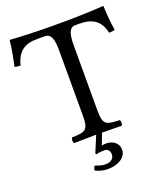

<svg xmlns="http://www.w3.org/2000/svg" viewBox="-154 -755 904 1057"><g transform="rotate(-20 298.5 -226.5)"><path d="M309 96C332 96 342 110 342 131C342 157 321 171 291 171C271 171 260 167 233 157C226 164 223 171 223 183C248 194 265 200 297 200C358 200 404 169 404 126C404 88 373 64 333 64C324 64 315 65 307 67L332 0.1C366.3 0.4 406.8 1.2 447 2C453 -4 453 -25 447 -31C367 -34 350 -39 350 -122V-504C350 -568 360 -606 396 -606H418C493 -606 540 -580 557 -503C568 -503 582 -504 591 -508C584 -554 579 -605 578 -650C578 -651 576 -653 575 -653C541 -650 430 -645 351 -645H265C188 -645 70 -650 32 -653C30 -653 28 -651 28 -650C24 -605 14 -553 3 -505C13 -501 25 -500 37 -500C57 -580 103 -606 169 -606H218C255 -606 265 -568 265 -507V-122C265 -39 248 -34 168 -31C162 -25 162 -4 168 2C213 1.1 259.6 0.1 298 0L258 96L264 102C280 97 290 96 309 96Z"/></g></svg>

Font: Libertinus Serif
Style: Regular
Weight: 400
Designer: Philipp H. Poll
Foundry: Khaled Hosny
Version: Version 6.2